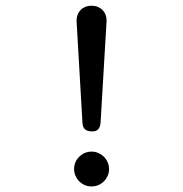

<svg xmlns="http://www.w3.org/2000/svg" viewBox="-20 -653 642 673"><path d="M353.5 -577.6 332.5 -222.7Q330.1 -192.4 304.2 -192.4Q287.1 -192.4 278.6 -199.2Q270 -206.1 269 -222.7L248.5 -577.6V-582Q248.5 -591.8 252 -601.1Q255.4 -610.4 262 -617.4Q268.6 -624.5 278.3 -628.7Q288.1 -632.8 300.8 -632.8Q313.5 -632.8 323.2 -628.7Q333 -624.5 339.8 -617.4Q346.7 -610.4 350.1 -601.3Q353.5 -592.3 353.5 -582ZM300.8 -121.6Q313.5 -121.6 324.7 -116.7Q335.9 -111.8 344.2 -103.5Q352.5 -95.2 357.4 -84Q362.3 -72.8 362.3 -60.1Q362.3 -48.3 357.7 -37.4Q353 -26.4 345 -18.1Q336.9 -9.8 325.7 -4.6Q314.5 0.5 300.8 0.5Q287.6 0.5 276.6 -4.4Q265.6 -9.3 257.3 -17.8Q249 -26.4 244.4 -37.4Q239.7 -48.3 239.7 -60.1Q239.7 -85.9 257.8 -103.5L260.3 -106Q277.3 -121.6 300.8 -121.6Z"/></svg>

Font: Erica Type
Style: Regular
Weight: 400
Designer: Peter Wiegel
Foundry: Peter Wiegel
Version: Version 1.000 2010 initial release